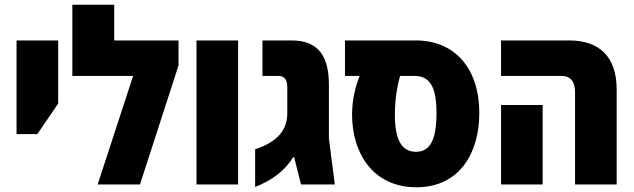

<svg xmlns="http://www.w3.org/2000/svg" viewBox="-20 -780 2683 812"><path d="M50 -213H138L226 -342V-609H50Z M463 -609V-760H286V-459H543L393 0H572L735 -503V-609Z M811 0H987V-609H811Z M1059 11C1127 -17 1180 -52 1220 -115H1224L1253 0H1396L1371 -194V-422C1371 -545 1324 -609 1213 -609H1090V-459H1157C1183 -459 1195 -443 1195 -411V-301C1195 -260 1181 -229 1157 -204C1133 -180 1100 -162 1059 -149Z M1741 12C1925 12 2007 -135 2007 -301C2007 -494 1901 -609 1738 -609H1439V-459H1501C1481 -408 1469 -355 1469 -295C1469 -133 1557 12 1741 12ZM1739 -138C1677 -138 1650 -192 1650 -295C1650 -369 1663 -427 1672 -459H1732C1799 -459 1826 -412 1826 -301C1826 -191 1800 -138 1739 -138Z M2412 0H2588V-401C2588 -541 2514 -609 2387 -609H2099V-459H2354C2392 -459 2412 -436 2412 -390ZM2099 0H2275V-336H2099Z"/></svg>

Font: Noto Sans Hebrew Condensed Black
Style: Regular
Weight: 900
Width: 3
Designer: Monotype Design Team
Foundry: Monotype Imaging Inc.
Version: Version 2.004